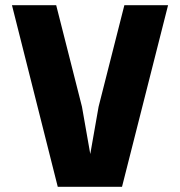

<svg xmlns="http://www.w3.org/2000/svg" viewBox="-20 -718 690 738"><path d="M202 0 26 -698H196L295 -308L327 -126L359 -308L458 -698H626L449 0Z"/></svg>

Font: Azeret Mono
Style: Bold
Weight: 700
Designer: Martin Vácha
Foundry: Displaay
Version: Version 1.002